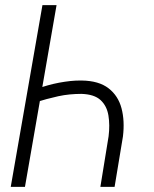

<svg xmlns="http://www.w3.org/2000/svg" viewBox="-20 -731 602 751"><path d="M428.2 0H372.6L404.8 -198.2Q410.2 -241.7 404.1 -279.3Q397.9 -316.9 373.3 -339.6Q348.6 -362.3 298.3 -363.8Q275.4 -363.8 252.7 -361.6Q230 -359.4 207.5 -354.5Q185.1 -349.6 162.6 -343.5Q140.1 -337.4 118.2 -330.6L124 -383.3Q145 -391.1 167 -397.2Q189 -403.3 210.9 -407.5Q232.9 -411.6 255.4 -414.1Q277.8 -416.5 300.3 -416Q366.7 -415 404.5 -385.7Q442.4 -356.4 455.3 -307.4Q468.3 -258.3 460.9 -197.3ZM77.6 0H22L146 -710.9H201.2Z"/></svg>

Font: Roboto Condensed Light
Style: Italic
Weight: 300
Italic angle: -12°
Designer: Christian Robertson
Foundry: Google
Version: Version 3.0; 2020